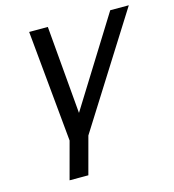

<svg xmlns="http://www.w3.org/2000/svg" viewBox="-107 -630 814 899"><g transform="rotate(-15 299.5 -180.0)"><path d="M119.5 180H210.5L258.8 0L599.5 -540H509.5L243.7 -113.5L207 -540H116.5L167.8 0Z"/></g></svg>

Font: Manrope
Style: MediumItalic
Weight: 500
Italic angle: -15°
Designer: Mikhail Sharanda
Foundry: Mikhail Sharanda
Version: Version 4.502;hotconv 1.0.109;makeotfexe 2.5.65596